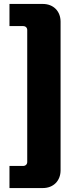

<svg xmlns="http://www.w3.org/2000/svg" viewBox="-20 -788 395 973"><path d="M197 -768H28V-656H97C109 -656 118 -648 118 -636V33C118 45 109 53 97 53H28V165H197C251 165 287 128 287 75V-678C287 -731 251 -768 197 -768Z"/></svg>

Font: Exo 2 Extra Bold
Style: Regular
Weight: 800
Designer: Natanael Gama
Version: Version 1.001;PS 001.001;hotconv 1.0.88;makeotf.lib2.5.64775